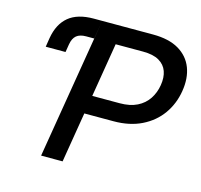

<svg xmlns="http://www.w3.org/2000/svg" viewBox="-105 -842 1001 957"><g transform="rotate(15 395.5 -364.0)"><path d="M68.8 -530.3 76.2 -577.1Q88.9 -651.4 134.8 -689.5Q180.7 -727.5 263.7 -727.5H307.6L291.5 -632.3H250Q217.8 -632.3 200.4 -617.9Q183.1 -603.5 177.7 -571.8L170.9 -530.3ZM187 0 307.6 -727.5H569.3Q651.9 -727.5 703.1 -697.3Q754.4 -667 774.7 -614Q794.9 -561 783.7 -493.2Q772.9 -425.8 735.4 -372.8Q697.8 -319.8 636 -289.3Q574.2 -258.8 491.2 -258.8H306.2L321.8 -353.5H497.6Q550.8 -353.5 587.2 -371.6Q623.5 -389.6 644.8 -421.6Q666 -453.6 672.4 -493.7Q679.2 -534.7 668.2 -565.7Q657.2 -596.7 626.7 -614.5Q596.2 -632.3 543.5 -632.3H402.3L297.9 0Z"/></g></svg>

Font: Inter 18pt Medium
Style: Italic
Weight: 500
Italic angle: -9.3988°
Designer: Rasmus Andersson
Foundry: rsms
Version: Version 4.001;git-66647c0bb